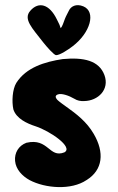

<svg xmlns="http://www.w3.org/2000/svg" viewBox="-20 -741 470 764"><path d="M268.6 -556.6C339.8 -610.4 363.3 -694.3 311.5 -715.8C283.2 -727.5 261.7 -715.8 253.9 -698.2C248 -685.5 243.2 -678.7 238.3 -666C233.4 -652.3 227.5 -634.8 221.7 -628.9C219.7 -631.8 217.8 -641.6 214.8 -646.5L206.1 -664.1C176.8 -724.6 133.8 -736.3 100.6 -698.2C71.3 -665 108.4 -628.9 151.4 -573.2C165 -555.7 195.3 -521.5 203.1 -521.5C218.8 -521.5 252 -543.9 268.6 -556.6ZM208 -343.8C201.2 -351.6 197.3 -360.4 210 -365.2C224.6 -371.1 254.9 -360.4 276.4 -347.7C287.1 -340.8 300.8 -337.9 315.4 -338.9C370.1 -339.8 417 -384.8 395.5 -442.4C374 -500 313.5 -513.7 229.5 -505.9C158.2 -495.1 84 -472.7 44.9 -411.1C29.3 -385.7 26.4 -336.9 33.2 -305.7C44.9 -269.5 85.9 -250 122.1 -238.3C178.7 -219.7 273.4 -155.3 236.3 -134.8C174.8 -110.4 173.8 -193.4 85 -172.9C53.7 -161.1 37.1 -132.8 40 -100.6C43 -66.4 69.3 -40 97.7 -24.4C160.2 8.8 263.7 16.6 324.2 -24.4C389.6 -64.5 396.5 -134.8 352.5 -209C325.2 -255.9 285.2 -287.1 242.2 -317.4C239.3 -319.3 214.8 -336.9 208 -343.8Z"/></svg>

Font: Day Care
Style: Regular
Weight: 400
Designer: Noponies
Version: Version 1.000;PS 001.000;hotconv 1.0.88;makeotf.lib2.5.64775